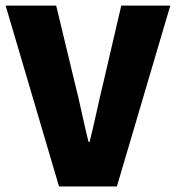

<svg xmlns="http://www.w3.org/2000/svg" viewBox="-30 -670 632 690"><path d="M-9.8 -649.9H171.9L240.2 -366.2Q249.5 -331.1 264.4 -262.7Q279.3 -194.3 288.1 -160.2H292Q301.8 -197.8 316.9 -266.6Q332 -335.4 339.8 -366.2L405.8 -649.9H582L390.1 0H182.1Z"/></svg>

Font: Source Sans Pro Black
Style: Regular
Weight: 900
Designer: Paul D. Hunt
Foundry: Adobe Systems Incorporated
Version: Version 2.020;PS 2.0;hotconv 1.0.86;makeotf.lib2.5.63406